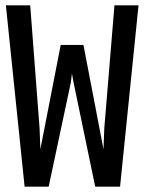

<svg xmlns="http://www.w3.org/2000/svg" viewBox="-20 -714 540 718"><path d="M292 -546 367 -156 370 -234 408 -694H498L429 -16H336L255 -406L249 -439L245 -406L162 -16H72L2 -694H93L128 -234L131 -156L207 -546Z"/></svg>

Font: D2Coding
Style: Regular
Weight: 400
Monospace: yes
Designer: Yong-Rak Park; Jeong-Hwan Yoon; Sang-Min Lee;
Foundry: NHN Corporation
Version: Version 1.3.2; Build 20180524